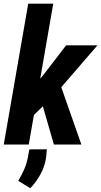

<svg xmlns="http://www.w3.org/2000/svg" viewBox="-22 -770 539 1023"><path d="M261.7 -750.5 131.3 0H-2L128.4 -750.5ZM497.1 -528.3 267.6 -262.7 139.2 -138.7 108.4 -250.5 212.9 -375.5 330.1 -528.3ZM265.1 0 193.4 -248.5 295.4 -331.1 411.6 0ZM227.5 25.4 224.6 60.1Q219.7 108.9 196.5 153.3Q173.3 197.8 139.2 232.9L75.2 193.4Q93.3 163.1 106.7 132.8Q120.1 102.5 126.5 67.9L134.3 25.9Z"/></svg>

Font: Roboto Condensed
Style: Bold Italic
Weight: 700
Italic angle: -12°
Designer: Christian Robertson
Foundry: Google
Version: Version 3.0